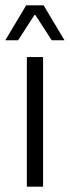

<svg xmlns="http://www.w3.org/2000/svg" viewBox="-28 -702 262 722"><path d="M73 0V-487.5H134V0ZM70.5 -682H136L214 -551.5V-550.5H166.5L105 -645.5H101.5L40 -550.5H-7.5V-551.5Z"/></svg>

Font: Anek Tamil Light
Style: Regular
Weight: 300
Designer: Aadarsh Rajan (Tamil), Yesha Goshar (Latin)
Foundry: Ek Type
Version: Version 1.003